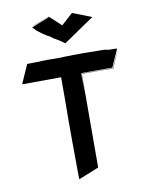

<svg xmlns="http://www.w3.org/2000/svg" viewBox="-91 -881 760 969"><g transform="rotate(-10 288.5 -396.5)"><path d="M217 -809 226 -812 245 -794 226 -811 136 -775C132 -774 142 -769 148 -763C149 -762 147 -763 145 -763C151 -760 151 -759 148 -760L151 -758L149 -759C172 -741 179 -735 201 -722L207 -718C209 -717 210 -717 211 -717C220 -710 241 -695 241 -697C249 -691 251 -691 259 -686L286 -667C403 -748 367 -722 443 -774C440 -776 380 -798 345 -812L286 -759L227 -814C132 -778 152 -787 134 -779C149 -783 190 -799 226 -813ZM525 -556 500 -502C450 -502 392 -502 340 -503C339 -365 339 -362 339 -421C340 -532 340 -528 338 -415V-505H498L538 -595H537C546 -597 514 -596 488 -597C484 -597 492 -598 496 -599C476 -599 475 -599 483 -600H474L479 -601C430 -601 375 -603 327 -602C291 -602 308 -601 265 -601C257 -601 258 -600 255 -600C220 -600 143 -601 145 -599C116 -599 112 -598 78 -598C66 -571 51 -538 35 -501C158 -502 192 -502 235 -502C235 -418 235 -361 234 -285C234 -209 234 -132 235 -45C235 -23 235 -1 236 21L340 -21C340 -190 340 -243 341 -501C405 -501 459 -501 501 -500C537 -580 529 -561 542 -593Z"/></g></svg>

Font: HIVNotRetro
Style: Regular
Weight: 400
Designer: Feorag
Foundry: Feorag
Version: Version 1.000;PS 001.000;hotconv 1.0.88;makeotf.lib2.5.64775